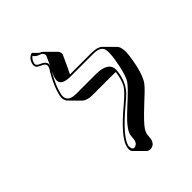

<svg xmlns="http://www.w3.org/2000/svg" viewBox="-234 -853 1027 1027"><g transform="rotate(-45 280.0 -339.5)"><path d="M228 -717.8Q240.7 -712.9 247.1 -706.5L303.7 -650.4Q314 -638.7 310.5 -621.6Q310.5 -621.6 275.9 -545.9L275.4 -545.4Q268.1 -532.7 263.2 -520H427.7Q471.2 -519.5 488.8 -502.4L545.4 -445.8Q569.8 -421.4 553.2 -335Q550.8 -321.3 547.4 -304.2Q532.7 -234.9 508.8 -203.6Q489.7 -179.2 430.2 -125.5Q355 -55.2 339.4 -29.3Q331.1 -15.6 328.6 -4.4Q326.7 3.9 326.2 16.6Q325.7 26.9 324.7 31.7Q315.4 66.9 284.2 67.4Q271 66.9 264.6 61L208 4.4Q198.7 -6.8 203.6 -29.8Q217.3 -90.3 350.6 -201.2Q406.2 -248 420.9 -272.9Q433.6 -295.4 441.4 -332Q444.3 -346.2 445.3 -355.5Q434.6 -356.4 422.4 -356.4H269.5Q229 -356.9 210.9 -374L154.3 -430.7Q137.7 -448.7 144 -479Q155.8 -533.7 192.9 -597.2Q208 -619.1 211.4 -632.8Q212.9 -644 206.1 -651.4Q199.7 -657.2 186 -663.1Q172.9 -668.5 166 -674.3Q157.2 -685.1 159.2 -698.2Q161.6 -710.9 167 -720.2Q172.4 -729.5 177.7 -734.1Q183.1 -738.8 188 -741.5Q192.9 -744.1 196.3 -745.1L199.7 -746.1ZM220.7 -628.4Q240.2 -669.4 244.6 -680.7Q246.6 -701.7 221.2 -709.5Q199.2 -716.8 191.4 -731.9Q174.8 -720.7 168.9 -695.8Q167.5 -680.2 189.5 -672.4Q223.1 -658.2 222.2 -636.7Q221.7 -633.3 221.2 -630.9Q220.7 -629.4 220.7 -628.4ZM205.1 -597.2Q202.6 -593.3 201.2 -591.8Q164.6 -528.8 153.8 -477.1Q146.5 -434.6 188 -425.3Q199.7 -423.3 212.9 -422.9H365.7Q455.1 -421.4 455.6 -363.3Q455.1 -349.1 451.2 -330.1Q439 -271.5 404.3 -235.8Q389.2 -220.2 356.9 -193.4Q226.1 -84.5 213.4 -27.8Q213.4 -1 227.5 1Q252 -1 258.3 -26.9Q258.8 -30.3 259.8 -39.1Q260.7 -53.7 262.2 -63Q269.5 -97.7 332 -156.7Q333.5 -158.2 366.7 -189.5Q436 -252 452.1 -276.9Q468.3 -303.2 481 -363.3Q502 -462.9 487.3 -487.8Q477.5 -502.4 456.5 -507.3Q443.8 -509.8 427.7 -509.8H257.3Q191.4 -509.8 189.5 -545.4Q189.5 -547.4 189.5 -548.3Q189.5 -554.2 190.9 -560.1Q194.3 -575.7 205.1 -597.2Z"/></g></svg>

Font: Linux Biolinum Shadow O
Style: Italic
Weight: 400
Italic angle: -12°
Designer: Philipp H. Poll
Foundry: Philipp H. Poll
Version: Version 0.6.2